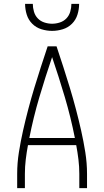

<svg xmlns="http://www.w3.org/2000/svg" viewBox="-20 -975 540 995"><path d="M69 0V-74Q69 -130 78 -186.5Q87 -243 99.5 -298.5Q112 -354 126.5 -409Q141 -464 157.5 -518.5Q174 -573 191.5 -627Q209 -681 227 -735H273Q291 -681 308.5 -627Q326 -573 342.5 -518.5Q359 -464 373.5 -409Q388 -354 400.5 -298.5Q413 -243 422 -186.5Q431 -130 431 -74V0H391V-74Q391 -111 386.5 -148.5Q382 -186 375 -223H125Q118 -186 113.5 -148.5Q109 -111 109 -74V0ZM132 -260H368Q347 -367 316 -471.5Q285 -576 250 -679Q215 -576 184 -471.5Q153 -367 132 -260ZM250 -815Q222 -815 194.5 -823.5Q167 -832 147 -852Q127 -872 118.5 -899.5Q110 -927 110 -955H150Q150 -935 156 -914.5Q162 -894 176 -879.5Q190 -865 210 -858.5Q230 -852 250 -852Q270 -852 290 -858.5Q310 -865 324 -879.5Q338 -894 344 -914.5Q350 -935 350 -955H390Q390 -927 381.5 -899.5Q373 -872 353 -852Q333 -832 305.5 -823.5Q278 -815 250 -815Z"/></svg>

Font: Iosevka Curly Extralight
Style: Regular
Weight: 200
Monospace: yes
Designer: Belleve Invis
Foundry: Belleve Invis
Version: Version 22.1.2; ttfautohint (v1.8.4)